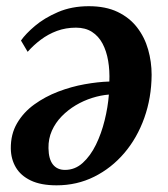

<svg xmlns="http://www.w3.org/2000/svg" viewBox="-20 -568 528 604"><path d="M46 -440.5Q60.5 -461.5 90 -486.5Q119.5 -511.5 162.5 -530Q205.5 -548.5 259.5 -548.5Q312.5 -548.5 350 -530.5Q387.5 -512.5 411.2 -481.8Q435 -451 446 -412.2Q457 -373.5 457 -332.5Q456.5 -260.5 434 -197.2Q411.5 -134 371 -86.5Q330.5 -39 276.2 -12Q222 15 158 15Q108.5 15 76.8 -0.2Q45 -15.5 29.8 -41.5Q14.5 -67.5 14 -100.5Q13.5 -146 33.8 -180.5Q54 -215 88 -239.5Q122 -264 163.2 -279.8Q204.5 -295.5 246.5 -303Q288.5 -310.5 324 -311.5Q325.5 -346 320.2 -376.8Q315 -407.5 302.5 -431Q290 -454.5 269.2 -467.8Q248.5 -481 219 -481Q187 -481 159.2 -470.8Q131.5 -460.5 108.5 -443.2Q85.5 -426 67 -405ZM184.5 -33.5Q216 -33.5 240.2 -55.5Q264.5 -77.5 281.8 -112.8Q299 -148 309.2 -189.5Q319.5 -231 322.5 -270.5Q297 -268.5 270 -260Q243 -251.5 218.2 -236.8Q193.5 -222 174 -202Q154.5 -182 143.2 -156.8Q132 -131.5 132.5 -102Q133 -67.5 146.5 -50.5Q160 -33.5 184.5 -33.5Z"/></svg>

Font: Merriweather 60pt SemiBold
Style: Italic
Weight: 600
Italic angle: -7.8°
Version: Version 2.101